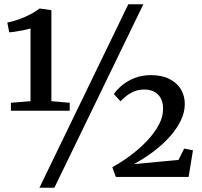

<svg xmlns="http://www.w3.org/2000/svg" viewBox="-20 -835 951 906"><path d="M124 -357.5V-700.5Q114 -697.5 94.8 -693.5Q75.5 -689.5 55.5 -686.2Q35.5 -683 23.5 -682.5L14.5 -728.5Q43 -734 72.2 -744.8Q101.5 -755.5 126.2 -769Q151 -782.5 167 -795L222.5 -787V-357.5L309 -350V-312.5H31.5V-350ZM585.5 -815H656.5L236.5 51H166ZM510 -46Q555.5 -71 598.2 -103.2Q641 -135.5 675.2 -172Q709.5 -208.5 729.8 -246.8Q750 -285 749.5 -322Q749.5 -365 725.8 -388.8Q702 -412.5 661 -412.5Q635 -412.5 614 -404Q593 -395.5 577 -382.8Q561 -370 548.5 -357L517 -391.5Q532.5 -413 557.2 -433.5Q582 -454 616.2 -467.2Q650.5 -480.5 692.5 -480.5Q743.5 -480.5 779.2 -462.5Q815 -444.5 833.5 -413.8Q852 -383 852 -344Q852 -305.5 833.2 -266.5Q814.5 -227.5 781.5 -190.5Q748.5 -153.5 705 -120.5Q661.5 -87.5 611.5 -60.5L822.5 -80.5L849 -134L890.5 -125.5L870 0H526.5Z"/></svg>

Font: Merriweather 48pt SemiBold
Style: Regular
Weight: 600
Version: Version 2.100